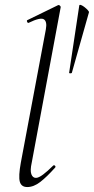

<svg xmlns="http://www.w3.org/2000/svg" viewBox="-20 -746 379 775"><path d="M90 9Q66 9 60 -12.5Q54 -34 64 -89L165 -627Q171 -659 157 -668Q143 -677 96 -654Q92 -652 89.5 -658Q87 -664 91 -665L214 -725Q218 -727 222 -723Q226 -719 225 -717L108 -89Q101 -58 106.5 -43Q112 -28 125 -28Q136 -28 154 -41.5Q172 -55 194 -77Q198 -81 202 -77Q206 -73 202 -69Q169 -32 142.5 -11.5Q116 9 90 9ZM259 -452 300 -724Q301 -728 307.5 -725.5Q314 -723 321.5 -717Q329 -711 334.5 -705Q340 -699 339 -696L270 -452Q269 -450 264 -450Q259 -450 259 -452Z"/></svg>

Font: Cormorant Light
Style: Italic
Weight: 300
Italic angle: -10°
Designer: Christian Thalmann (Catharsis Fonts)
Foundry: Catharsis Fonts
Version: Version 4.000